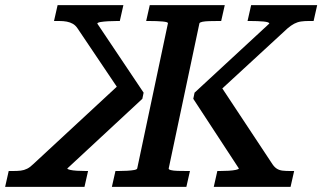

<svg xmlns="http://www.w3.org/2000/svg" viewBox="-80 -730 1259 750"><path d="M357 0 371 -62H382Q400 -62 417 -63Q434 -64 444.5 -66Q455 -68 456 -72L576 -639Q577 -644 555.5 -646Q534 -648 501 -648H491L505 -710H798L784 -648H774Q754 -648 737.5 -647.5Q721 -647 711 -645Q701 -643 699 -639L579 -72Q578 -68 587.5 -65.5Q597 -63 614 -62.5Q631 -62 652 -62H662L648 0ZM755 0 769 -62H778Q796 -62 813 -63Q830 -64 841.5 -66.5Q853 -69 853 -72L675 -344L680 -368L972 -638Q972 -641 966 -643Q960 -645 949 -646Q938 -647 924.5 -647.5Q911 -648 897 -648H887L901 -710H1159L1145 -648H1126Q1109 -648 1095.5 -646Q1082 -644 1069.5 -637.5Q1057 -631 1043 -619L752 -351L767 -417L984 -89Q992 -77 1001.5 -71Q1011 -65 1023.5 -63.5Q1036 -62 1053 -62H1069L1055 0ZM250 0H-60L-46 -62H-30Q-12 -62 1 -63.5Q14 -65 26 -71Q38 -77 50 -89L404 -417L402 -353L223 -619Q215 -631 204.5 -637Q194 -643 181 -645.5Q168 -648 151 -648H131L145 -710H402L388 -648H378Q360 -648 342.5 -647Q325 -646 313 -644Q301 -642 300 -638L481 -368L476 -344L183 -72Q183 -69 193.5 -66.5Q204 -64 221 -63Q238 -62 256 -62H264Z"/></svg>

Font: Roboto Serif Medium
Style: Italic
Weight: 500
Italic angle: -10°
Designer: Greg Gazdowicz
Foundry: Commercial Type
Version: Version 1.008